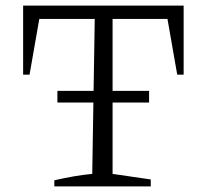

<svg xmlns="http://www.w3.org/2000/svg" viewBox="-20 -669 734 689"><path d="M639 -649V-401H616L581 -601H384V-45L521 -25V0H175V-22Q210 -30 244 -36Q278 -42 311 -45L320 -601H121L86 -401H63V-649ZM186 -343H515V-301H186Z"/></svg>

Font: Piazzolla 24pt Light
Style: Regular
Weight: 300
Designer: Juan Pablo del Peral
Foundry: Huerta Tipografica
Version: Version 2.005